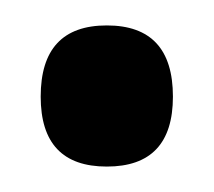

<svg xmlns="http://www.w3.org/2000/svg" viewBox="-20 -368 168 151"><path d="M64 -237Q12 -237 12 -292Q12 -348 64 -348Q116 -348 116 -292Q116 -237 64 -237Z"/></svg>

Font: Ojuju ExtraLight
Style: Regular
Weight: 400
Version: Version 1.000